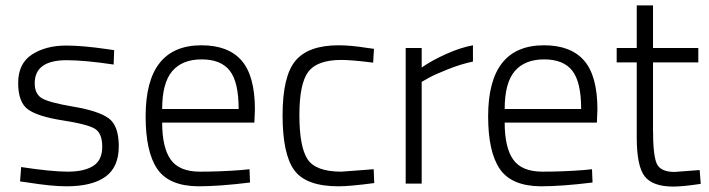

<svg xmlns="http://www.w3.org/2000/svg" viewBox="-20 -677 2614 708"><path d="M226 -455Q108 -455 108 -370Q108 -331 134 -315Q160 -299 251.5 -283.5Q343 -268 380.5 -241Q418 -214 418 -137.5Q418 -61 369 -25.5Q320 10 225 10Q170 10 83 -4L54 -8L58 -61Q170 -44 230 -44Q290 -44 323.5 -65Q357 -86 357 -136Q357 -186 329.5 -202.5Q302 -219 211.5 -233Q121 -247 84 -273Q47 -299 47 -371Q47 -443 98 -476Q149 -509 224 -509Q284 -509 374 -496L401 -492L399 -439Q292 -455 226 -455Z M870 -50 900 -53 902 -4Q789 10 711 10Q603 9 560 -54Q517 -117 517 -248Q517 -510 723 -510Q822 -510 871 -453.5Q920 -397 920 -273L918 -225H578Q578 -133 609.5 -88.5Q641 -44 717.5 -44Q794 -44 870 -50ZM578 -275H860Q860 -374 827.5 -416Q795 -458 723.5 -458Q652 -458 615 -414.5Q578 -371 578 -275Z M1229 -510Q1274 -510 1336 -500L1359 -497L1356 -446Q1277 -456 1239 -456Q1150 -456 1117 -412.5Q1084 -369 1084 -252.5Q1084 -136 1114 -90Q1144 -44 1239 -44L1358 -53L1360 -2Q1271 10 1228 10Q1109 10 1065.5 -49Q1022 -108 1022 -252Q1022 -396 1069.5 -453Q1117 -510 1229 -510Z M1476 0V-500H1535V-428Q1572 -454 1625.5 -478Q1679 -502 1724 -510V-450Q1681 -441 1634 -422.5Q1587 -404 1561 -390L1535 -375V0Z M2133 -50 2163 -53 2165 -4Q2052 10 1974 10Q1866 9 1823 -54Q1780 -117 1780 -248Q1780 -510 1986 -510Q2085 -510 2134 -453.5Q2183 -397 2183 -273L2181 -225H1841Q1841 -133 1872.5 -88.5Q1904 -44 1980.5 -44Q2057 -44 2133 -50ZM1841 -275H2123Q2123 -374 2090.5 -416Q2058 -458 1986.5 -458Q1915 -458 1878 -414.5Q1841 -371 1841 -275Z M2555 -447H2388V-200Q2388 -103 2402 -73Q2416 -43 2468 -43L2560 -50L2564 1Q2498 11 2463 11Q2387 11 2357.5 -26.5Q2328 -64 2328 -170V-447H2254V-500H2328V-657H2388V-500H2555Z"/></svg>

Font: Titillium Web[RUS by Daymarius]
Style: Regular
Weight: 300
Designer: Cyrillization by Daymarius
Foundry: Cyrillization by Daymarius
Version: Version 1.002 September 12, 2018